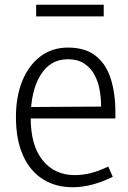

<svg xmlns="http://www.w3.org/2000/svg" viewBox="-20 -778 540 807"><path d="M285 9Q214 9 160 -25Q106 -59 76.5 -125Q47 -191 47 -286Q47 -373 74 -438.5Q101 -504 150 -541Q199 -578 266 -578Q338 -578 382 -543.5Q426 -509 445.5 -447Q465 -385 465 -305V-280H80L81 -328L405 -330Q405 -366 398.5 -401.5Q392 -437 376 -465.5Q360 -494 333 -511.5Q306 -529 265 -529Q191 -529 150 -462Q109 -395 109 -283Q109 -166 159.5 -104Q210 -42 294 -42Q329 -42 363.5 -51Q398 -60 435 -78L454 -35Q410 -13 367.5 -2Q325 9 285 9ZM416 -758V-709H132V-758Z"/></svg>

Font: Yaldevi Light
Style: Regular
Weight: 300
Designer: Sol Matas, Rajitha Manaperi, Kosala Senevirathne
Foundry: Mooniak
Version: Version 1.100